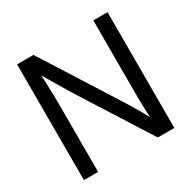

<svg xmlns="http://www.w3.org/2000/svg" viewBox="-161 -887 1042 1045"><g transform="rotate(-30 360.0 -364.0)"><path d="M75.7 0V-727.5H178.7L477.5 -255.9Q487.8 -239.7 503.2 -214.1Q518.6 -188.5 536.1 -158Q553.7 -127.4 569.8 -96.7L560.5 -83Q558.6 -112.3 557.1 -147.7Q555.7 -183.1 555.2 -214.6Q554.7 -246.1 554.7 -263.2V-727.5H644V0H540L273.9 -419.4Q261.7 -439 243.4 -469Q225.1 -499 200.9 -539.8Q176.8 -580.6 146.5 -631.8L158.2 -649.9Q160.6 -593.8 162.1 -548.8Q163.6 -503.9 164.3 -471.4Q165 -439 165 -420.4V0Z"/></g></svg>

Font: Inter 28pt
Style: Regular
Weight: 400
Designer: Rasmus Andersson
Foundry: rsms
Version: Version 4.001;git-66647c0bb